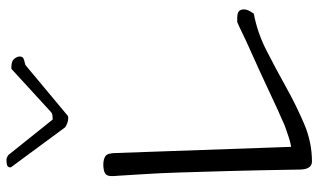

<svg xmlns="http://www.w3.org/2000/svg" viewBox="-210 -748 958 577"><g transform="rotate(-90 268.5 -459.0)"><path d="M47.9 -38.1Q45.9 -162.1 43.5 -250.5Q41 -338.9 39.1 -399.4Q37.1 -460 34.7 -495.6Q32.2 -531.2 31.2 -552.7Q30.3 -574.2 29.3 -583.5Q28.3 -592.8 28.3 -601.6Q28.3 -618.2 38.1 -622.6Q47.9 -627 62.5 -627Q79.1 -627 88.4 -620.6Q97.7 -614.3 97.7 -587.9L116.2 -62.5Q117.2 -62.5 126 -64.5Q134.8 -66.4 146.5 -70.3Q158.2 -74.2 170.9 -78.6Q183.6 -83 191.4 -86.9Q203.1 -91.8 226.6 -102.5Q250 -113.3 279.3 -127Q308.6 -140.6 341.3 -155.8Q374 -170.9 403.8 -184.1Q433.6 -197.3 456.5 -208.5Q479.5 -219.7 491.2 -224.6H502.9Q508.8 -224.6 514.6 -223.6Q520.5 -222.7 524.4 -218.8Q528.3 -214.8 529.3 -207Q529.3 -197.3 525.9 -190.4Q522.5 -183.6 516.6 -174.8Q459 -164.1 403.8 -135.7Q348.6 -107.4 294.4 -77.1Q240.2 -46.9 185.1 -23.4Q129.9 0 72.3 0Q47.9 0 47.9 -38.1ZM54.7 -908.2Q54.7 -912.1 58.6 -915Q62.5 -918 79.1 -918Q81.1 -918 85.4 -916Q89.8 -914.1 91.8 -912.1L198.2 -779.3H202.1Q215.8 -779.3 220.7 -784.2L350.6 -903.3H356.4Q374 -903.3 380.9 -894.5Q387.7 -885.7 387.7 -878.9Q387.7 -872.1 384.3 -868.7Q380.9 -865.2 362.3 -861.3L209 -733.4Q208 -733.4 206.5 -732.9Q205.1 -732.4 204.1 -732.4Q194.3 -732.4 185.1 -736.3Q175.8 -740.2 173.8 -743.2L55.7 -903.3Q54.7 -904.3 54.7 -905.3Z"/></g></svg>

Font: Shadows Into Light
Style: Regular
Weight: 400
Designer: Kimberly Geswein
Foundry: Kimberly Geswein
Version: Version 001.000